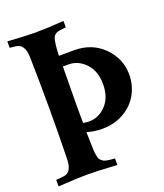

<svg xmlns="http://www.w3.org/2000/svg" viewBox="-136 -825 786 918"><g transform="rotate(-20 257.0 -366.5)"><path d="M152.8 -4.9Q106.4 -4.9 2.9 1.5V-31.7L41 -35.2H40.5Q84.5 -38.6 85.9 -106.9Q88.9 -231 88.9 -366.2Q88.9 -501.5 85.9 -625.5Q84.5 -692.9 40.5 -697.8L9.8 -701.2V-733.9Q105 -727.5 152.8 -727.5Q201.2 -727.5 295.4 -733.9V-701.2L265.1 -697.8Q236.8 -694.3 228.8 -673.1Q220.7 -651.9 218.3 -593.8V-584.5Q243.2 -585 294.4 -585Q386.2 -585 444.8 -525.9Q503.4 -466.8 503.4 -385.7Q503.4 -332.5 478.5 -287.1Q453.6 -241.7 405 -213.6Q356.4 -185.5 294.4 -185.5Q252.9 -185.5 216.8 -196.8Q219.2 -107.4 219.2 -106.9Q219.7 -91.8 221.9 -80.8Q224.1 -69.8 226.3 -62.3Q228.5 -54.7 235.4 -49.3Q242.2 -43.9 246.3 -41.3Q250.5 -38.6 262 -36.4Q273.4 -34.2 279.8 -33.7Q286.1 -33.2 302.2 -31.7V1.5Q199.7 -4.9 152.8 -4.9ZM216.3 -324.2Q216.3 -268.6 216.8 -243.7Q231 -240.2 246.6 -240.2Q296.4 -240.2 333.3 -279.3Q370.1 -318.4 370.1 -385.7Q370.1 -451.7 333.3 -491Q296.4 -530.3 246.6 -530.3H218.3Q217.3 -455.1 216.3 -324.2Z"/></g></svg>

Font: Flanker
Style: Bold
Weight: 700
Designer: Flanker
Foundry: Flanker
Version: Version 2.021